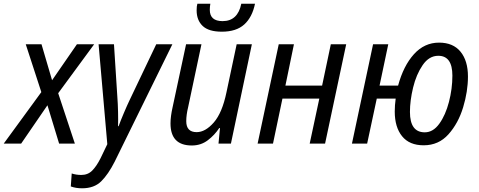

<svg xmlns="http://www.w3.org/2000/svg" viewBox="-62 -775 2582 1036"><path d="M-42 0 161 -278 77 -536H162L219 -342L353 -536H446L252 -272L342 0H257L194 -207L52 0Z M381 241Q446 241 484 203.5Q522 166 557 97L868 -536H781L637 -234Q624 -207 606 -164.5Q588 -122 578 -94H575Q576 -126 575 -171Q574 -216 571 -255L553 -536H470L517 3L481 78Q459 122 435.5 145.5Q412 169 377 169Q349 169 325 161L320 231Q347 241 381 241Z M973 10Q1022 10 1059 -18Q1096 -46 1121 -84H1125L1117 0H1184L1297 -536H1215L1160 -277Q1137 -166 1091.5 -114Q1046 -62 999 -62Q943 -62 943 -121Q943 -155 953 -196L1025 -536H942L869 -195Q864 -173 861 -151Q858 -129 858 -109Q858 10 973 10ZM1135 -604Q1213 -604 1256 -643Q1299 -682 1314 -755H1240Q1221 -661 1139 -661Q1070 -661 1070 -722Q1070 -738 1073 -755H1003Q999 -742 999 -719Q999 -666 1031.5 -635Q1064 -604 1135 -604Z M1328 0 1442 -536H1524L1478 -313H1676L1723 -536H1806L1692 0H1609L1661 -243H1462L1411 0Z M2224 9Q2305 9 2358 -50.5Q2411 -110 2437 -196Q2463 -282 2463 -362Q2463 -447 2423 -496Q2383 -545 2307 -545Q2228 -545 2171.5 -482.5Q2115 -420 2086 -313H1986L2033 -536H1951L1837 0H1919L1971 -243H2073Q2068 -206 2068 -173Q2068 -89 2107.5 -40Q2147 9 2224 9ZM2230 -61Q2150 -61 2150 -171Q2150 -232 2167 -302.5Q2184 -373 2218.5 -423.5Q2253 -474 2303 -474Q2379 -474 2379 -367Q2379 -296 2360.5 -225Q2342 -154 2308.5 -107.5Q2275 -61 2230 -61Z"/></svg>

Font: Noto Sans UI SemiCondensed
Style: Italic
Weight: 400
Width: 4
Italic angle: -12°
Designer: Monotype Design Team
Foundry: Monotype Imaging Inc.
Version: Version 1.901